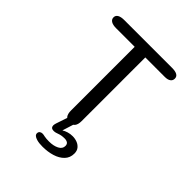

<svg xmlns="http://www.w3.org/2000/svg" viewBox="-231 -745 1080 1080"><g transform="rotate(45 309.5 -204.5)"><path d="M499.5 -619Q553.5 -619 553.5 -587Q553.5 -571.5 541.5 -562.8Q529.5 -554 506.5 -554H351.5V-47.5Q351.5 6.5 309 6.5Q267 6.5 267 -47.5V-554H119.5Q93 -554 79.2 -562.8Q65.5 -571.5 65.5 -587Q65.5 -602.5 79.2 -610.8Q93 -619 119.5 -619ZM297.5 210Q284.5 210 272.5 208.8Q260.5 207.5 250.5 204.5Q222 196 222 179Q222 168.5 228.8 163Q235.5 157.5 246 157.5Q254.5 157.5 265.5 160.5Q272.5 162 282.8 162.8Q293 163.5 303 163.5Q338 163.5 362 151.2Q386 139 386 116Q386 101.5 376.8 95.2Q367.5 89 353.5 89Q339 89 328.2 91Q317.5 93 308.5 96.5Q301 99.5 293.8 101.2Q286.5 103 278.5 103Q267 103 261.2 97.2Q255.5 91.5 255.5 81.5Q255.5 77.5 256.8 72.2Q258 67 259.5 62.5L285.5 -14.5Q292 -32.5 315.5 -32.5Q325 -32.5 331 -28Q337 -23.5 337 -13.5L312 66Q324.5 58 341.2 53Q358 48 376 48Q395 48 412.2 54.5Q429.5 61 440.8 74.8Q452 88.5 452 110.5Q452 144 430.5 166.2Q409 188.5 374 199.2Q339 210 297.5 210Z"/></g></svg>

Font: Sono Monospace
Style: Regular
Weight: 400
Designer: Tyler Finck
Foundry: Tyler Finck
Version: Version 2.112